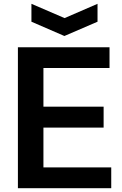

<svg xmlns="http://www.w3.org/2000/svg" viewBox="-20 -988 643 1008"><path d="M145 -968 319 -893 492 -968V-874L318 -799L145 -874ZM74 -740H555V-631H208V-428H524V-318H208V-109H564V0H74Z"/></svg>

Font: Encode Sans Narrow
Style: SemiBold
Weight: 600
Designer: Pablo Impallari, Andres Torresi
Foundry: Pablo Impallari, Andres Torresi
Version: Version 1.000; ttfautohint (v1.00) -l 8 -r 50 -G 200 -x 14 -